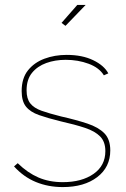

<svg xmlns="http://www.w3.org/2000/svg" viewBox="-20 -750 511 780"><path d="M235 10Q176 10 126 -10.5Q76 -31 37 -74L52 -87Q92 -48 136 -29Q180 -10 235 -10Q312 -10 360 -43.5Q408 -77 408 -136Q408 -174 387 -195.5Q366 -217 325.5 -230.5Q285 -244 227 -257Q174 -270 138.5 -282.5Q103 -295 85.5 -317Q68 -339 68 -380Q68 -432 93.5 -464Q119 -496 160.5 -511.5Q202 -527 251 -527Q314 -527 358.5 -505.5Q403 -484 420 -452L402 -444Q383 -475 340 -491Q297 -507 247 -507Q204 -507 168 -494Q132 -481 110 -454Q88 -427 88 -383Q88 -349 103 -330Q118 -311 149 -300Q180 -289 228 -277Q290 -263 335 -248Q380 -233 404 -208.5Q428 -184 428 -139Q428 -71 375 -30.5Q322 10 235 10ZM246 -645 230 -657 294 -730H328Z"/></svg>

Font: Raleway Thin Thin
Style: Regular
Weight: 250
Version: Version 4.026